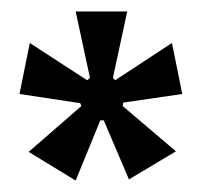

<svg xmlns="http://www.w3.org/2000/svg" viewBox="-20 -718 355 335"><path d="M112 -403 30 -453 122 -533 120 -538 14 -554 32 -643 132 -578 137 -582 112 -698H202L177 -582L181 -578L280 -643L298 -554L195 -539L194 -533L287 -454L205 -405L161 -508H155Z"/></svg>

Font: Bricolage Grotesque Condensed
Style: Regular
Weight: 400
Width: 3
Designer: Mathieu Triay
Foundry: Atelier Triay
Version: Version 1.000;gftools[0.9.30]